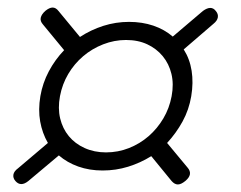

<svg xmlns="http://www.w3.org/2000/svg" viewBox="-20 -628 640 509"><path d="M477 -184Q485 -175 483.5 -166Q482 -157 471 -148Q460 -139 451.5 -139Q443 -139 435 -148L381 -214Q352 -196 319.5 -186Q287 -176 252 -176Q217 -176 187.5 -186.5Q158 -197 136 -216L55 -148Q45 -140 36.5 -140Q28 -140 21 -148Q14 -156 15.5 -165Q17 -174 28 -182L107 -249Q92 -275 86.5 -306Q81 -337 87 -373Q93 -408 109.5 -439Q126 -470 150 -495L94 -563Q86 -572 88 -581Q90 -590 100 -599Q111 -608 119.5 -608Q128 -608 135 -599L192 -530Q221 -549 254 -559.5Q287 -570 322 -570Q357 -570 386.5 -560Q416 -550 438 -531L518 -599Q529 -607 537.5 -607Q546 -607 552 -599Q559 -591 557.5 -582Q556 -573 546 -565L467 -497Q483 -472 488 -440.5Q493 -409 487 -373Q481 -337 464 -306Q447 -275 423 -249ZM261 -224Q293 -224 322 -235.5Q351 -247 374 -267Q397 -287 413 -314Q429 -341 435 -373Q441 -405 434.5 -432Q428 -459 411.5 -479Q395 -499 370.5 -510.5Q346 -522 314 -522Q283 -522 253.5 -510.5Q224 -499 200.5 -479Q177 -459 161 -432Q145 -405 139 -373Q133 -341 139.5 -314Q146 -287 162.5 -267Q179 -247 204.5 -235.5Q230 -224 261 -224Z"/></svg>

Font: Maple Mono NL Thin
Style: Italic
Weight: 250
Italic angle: -10°
Monospace: yes
Designer: subframe7536
Version: Version 7.000